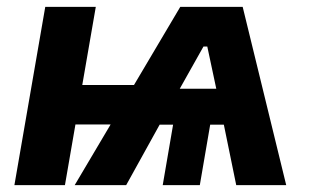

<svg xmlns="http://www.w3.org/2000/svg" viewBox="-20 -540 903 560"><path d="M112 -520H259.4L169.4 0H22ZM203.8 -292H384L364.2 -177H184ZM814.8 0H669L626.6 -207L584.6 -404.2H573.4L458.8 -200.2L348 0H197.8L505.8 -520H687.8ZM392.8 -281.2H677.4L692.4 -176.4H362.6ZM562.8 0H454.6L487.6 -192.4H595.8Z"/></svg>

Font: Fixel Italic Variable 20240409 Display Thin
Style: Italic
Weight: 100
Italic angle: -10°
Designer: AlfaBravo + MacPaw
Foundry: Kyrylo Tkachov, Marchela Mozhyna, Serhii Makarenko, Maria Weinstein, Zakhar Kryvoshyya
Version: Version 1.211;Glyphs 3.2 (3225)